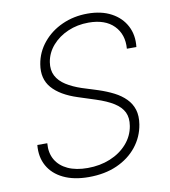

<svg xmlns="http://www.w3.org/2000/svg" viewBox="-83 -809 789 892"><g transform="rotate(-10 311.0 -363.5)"><path d="M264.6 11.2Q194.3 11.2 145.3 -12.5Q96.2 -36.1 72.5 -78.6Q48.8 -121.1 54.2 -177.2H101.1Q97.2 -131.8 116.2 -99.1Q135.3 -66.4 173.6 -48.8Q211.9 -31.2 266.6 -31.2Q324.7 -31.2 373 -51Q421.4 -70.8 453.1 -106.7Q484.9 -142.6 492.7 -189.5Q499 -227.5 486.1 -254.2Q473.1 -280.8 441.4 -300.8Q409.7 -320.8 358.4 -337.4L278.3 -363.3Q197.8 -389.2 159.7 -433.1Q121.6 -477.1 132.8 -544.4Q142.1 -600.6 178.5 -644.5Q214.8 -688.5 269.5 -713.1Q324.2 -737.8 389.2 -737.8Q454.6 -737.8 501 -712.9Q547.4 -688 570.1 -644.5Q592.8 -601.1 586.4 -545.4H541.5Q546.9 -612.3 505.9 -654.1Q464.8 -695.8 386.7 -695.8Q334 -695.8 289.3 -676.5Q244.6 -657.2 215.1 -623.5Q185.5 -589.8 178.2 -546.4Q172.4 -509.3 186.5 -481.9Q200.7 -454.6 231.2 -435.3Q261.7 -416 302.7 -402.3L378.4 -378.4Q417 -365.7 449 -349.4Q481 -333 503.2 -310.5Q525.4 -288.1 534.7 -258.3Q543.9 -228.5 537.6 -189Q528.3 -131.3 492.2 -85.9Q456.1 -40.5 398.2 -14.6Q340.3 11.2 264.6 11.2Z"/></g></svg>

Font: Inter ExtraLight
Style: Italic
Weight: 250
Italic angle: -9.3988°
Designer: Rasmus Andersson
Foundry: rsms
Version: Version 4.001;git-66647c0bb